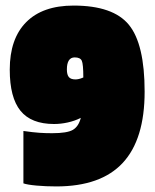

<svg xmlns="http://www.w3.org/2000/svg" viewBox="-20 -658 556 689"><path d="M244 -638Q386 -638 442.5 -569Q499 -500 499 -329Q499 -158 420.5 -73.5Q342 11 182 11Q145 11 111.5 8Q78 5 64 0V-188Q99 -183 121 -181.5Q143 -180 167 -180Q221 -180 241.5 -192Q262 -204 270 -235Q248 -224 223 -218.5Q198 -213 174 -213Q92 -213 53.5 -260.5Q15 -308 15 -408Q15 -519 74 -578.5Q133 -638 244 -638ZM248 -452Q234 -452 227 -441Q220 -430 220 -409Q220 -390 227 -381.5Q234 -373 251 -373Q256 -373 263 -374.5Q270 -376 279 -380Q279 -428 273.5 -440Q268 -452 248 -452Z"/></svg>

Font: Blinker Black
Style: Regular
Weight: 900
Designer: Juergen Huber
Foundry: supertype
Version: Version 1.017;hotconv 1.0.117;makeotfexe 2.5.65602